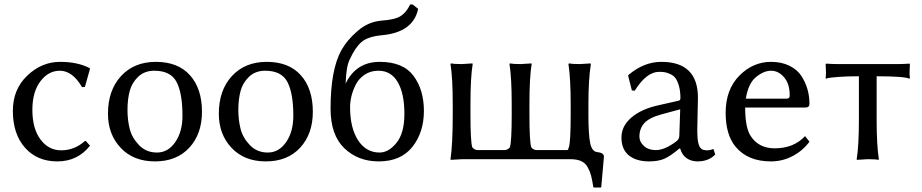

<svg xmlns="http://www.w3.org/2000/svg" viewBox="-20 -718 4158 866"><path d="M250 -399Q198 -399 162 -351Q126 -303 126 -223Q126 -138 162.5 -89Q199 -40 256 -40Q316 -40 363 -82H367L386 -61Q330 10 239 10Q147 10 92.5 -52Q38 -114 38 -218Q38 -315 103 -377Q168 -439 251 -439Q330 -439 384 -411L386 -408L363 -326L350 -325Q307 -399 250 -399Z M467 -205Q467 -311 526 -375Q585 -439 683 -439Q783 -439 837 -378.5Q891 -318 891 -214Q891 -114 834 -52Q777 10 679 10Q582 10 524.5 -51Q467 -112 467 -205ZM676 -399Q632 -399 603.5 -372Q575 -345 565 -307.5Q555 -270 555 -222Q555 -177 565 -137Q575 -97 607 -63.5Q639 -30 688 -30Q738 -30 770.5 -77Q803 -124 803 -196Q803 -297 776.5 -348Q750 -399 676 -399Z M967 -205Q967 -311 1026 -375Q1085 -439 1183 -439Q1283 -439 1337 -378.5Q1391 -318 1391 -214Q1391 -114 1334 -52Q1277 10 1179 10Q1082 10 1024.5 -51Q967 -112 967 -205ZM1176 -399Q1132 -399 1103.5 -372Q1075 -345 1065 -307.5Q1055 -270 1055 -222Q1055 -177 1065 -137Q1075 -97 1107 -63.5Q1139 -30 1188 -30Q1238 -30 1270.5 -77Q1303 -124 1303 -196Q1303 -297 1276.5 -348Q1250 -399 1176 -399Z M1471 -228Q1471 -404 1520 -492Q1545 -537 1593 -578.5Q1641 -620 1701 -625Q1761 -629 1787 -645.5Q1813 -662 1830 -698H1841L1866 -678Q1844 -572 1702 -559Q1639 -553 1610.5 -528.5Q1582 -504 1557 -449Q1541 -416 1539 -341Q1586 -439 1693 -439Q1798 -439 1845 -376Q1892 -313 1892 -218Q1892 -121 1840 -55.5Q1788 10 1688 10Q1595 10 1533 -49.5Q1471 -109 1471 -228ZM1687 -399Q1651 -399 1624.5 -381Q1598 -363 1584.5 -336Q1571 -309 1565 -283.5Q1559 -258 1559 -235Q1559 -141 1595 -85.5Q1631 -30 1692 -30Q1733 -30 1768.5 -74Q1804 -118 1804 -204Q1804 -296 1774 -347.5Q1744 -399 1687 -399Z M2065 0 2013 3 2012 0Q2022 -68 2022 -200V-250Q2022 -366 2012 -429L2014 -432Q2028 -429 2062 -429L2111 -432L2112 -429Q2102 -369 2102 -250V-200Q2102 -81 2110 -54Q2120 -41 2136 -41H2254Q2270 -41 2280 -54Q2288 -81 2288 -200V-250Q2288 -366 2278 -429L2280 -432Q2294 -429 2328 -429L2377 -432L2378 -429Q2368 -369 2368 -250V-200Q2368 -81 2376 -54Q2386 -41 2402 -41H2534Q2539 -41 2541 -42Q2543 -43 2543 -44Q2543 -45 2543.5 -48Q2544 -51 2546 -54Q2554 -81 2554 -200V-249Q2554 -362 2544 -429L2546 -432Q2561 -429 2595 -429L2644 -432L2645 -429Q2634 -360 2634 -249V-200Q2634 -111 2642 -72.5Q2650 -34 2674 -32Q2704 -29 2704 -11L2692 125L2690 128H2658L2656 125Q2651 93 2646 74Q2641 55 2630.5 36Q2620 17 2601 8.5Q2582 0 2553 0Z M3048 -225 2963 -202Q2908 -187 2886 -162.5Q2864 -138 2864 -102Q2864 -78 2884.5 -59.5Q2905 -41 2938 -41Q2978 -41 3030 -80Q3044 -90 3044 -106ZM3048 -48H3044Q3004 -14 2976.5 -2Q2949 10 2908 10Q2850 10 2816.5 -17Q2783 -44 2783 -98Q2783 -149 2827.5 -187.5Q2872 -226 2949 -243L3042 -264Q3049 -266 3049 -276Q3049 -308 3042 -331.5Q3035 -355 3026 -366.5Q3017 -378 3002 -384.5Q2987 -391 2977 -392.5Q2967 -394 2953 -394Q2896 -394 2843 -309L2830 -310L2813 -377L2816 -381Q2885 -439 2963 -439Q3128 -439 3128 -277Q3128 -274 3126.5 -208.5Q3125 -143 3125 -126Q3125 -63 3142 -48Q3150 -40 3171 -40Q3183 -40 3198 -46L3206 -21Q3176 10 3126 10Q3098 10 3077 -4.5Q3056 -19 3048 -48Z M3344 -273H3528Q3542 -273 3542 -287Q3542 -340 3516.5 -369.5Q3491 -399 3458 -399Q3425 -399 3390 -370.5Q3355 -342 3344 -273ZM3611 -104 3631 -79Q3602 -39 3556 -14.5Q3510 10 3457 10Q3353 10 3298 -56Q3253 -110 3253 -209Q3253 -314 3314.5 -376.5Q3376 -439 3458 -439Q3505 -439 3540.5 -421.5Q3576 -404 3594.5 -375.5Q3613 -347 3622 -315.5Q3631 -284 3631 -250Q3631 -233 3613 -233H3341Q3341 -144 3365 -106Q3401 -49 3474 -49Q3560 -49 3611 -104Z M3854 -374Q3798 -374 3761 -371Q3724 -368 3715 -366L3706 -363L3704 -366Q3707 -388 3704 -429L3706 -431Q3736 -429 3761 -429H4027Q4052 -429 4082 -431L4084 -429Q4081 -388 4084 -366L4082 -363Q4059 -374 3934 -374V-180Q3934 -63 3944 0L3942 3Q3928 0 3894 0L3845 3L3844 0Q3854 -60 3854 -180Z"/></svg>

Font: Libertinus Sans
Style: Regular
Weight: 400
Designer: Philipp H. Poll
Foundry: Khaled Hosny
Version: Version 6.1